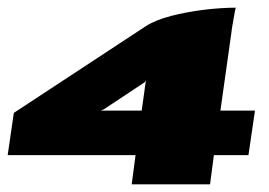

<svg xmlns="http://www.w3.org/2000/svg" viewBox="-22 -480 700 500"><path d="M321 0 331 -76H-2L14 -186L358 -412Q383 -428 423.5 -438.5Q464 -449 509 -454.5Q554 -460 592 -460Q591 -458 588.5 -443.5Q586 -429 583.5 -415Q581 -401 581 -398L552 -192H642L625 -76H535L525 0ZM240 -192H347L358 -271L355 -266L248 -195Z"/></svg>

Font: Genos Thin Black
Style: Italic
Weight: 900
Italic angle: -8°
Version: Version 1.010